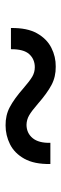

<svg xmlns="http://www.w3.org/2000/svg" viewBox="218 -637 223 699"><g transform="rotate(90 329.5 -287.5)"><path d="M82 -215.8Q81.1 -274.9 101.3 -310.8Q121.6 -346.7 154.1 -363Q186.5 -379.4 222.7 -378.9Q259.3 -379.4 289.3 -363.5Q319.3 -347.7 358.4 -313.5Q384.3 -291 400.1 -282Q416 -272.9 434.6 -272.5Q464.8 -272.9 482.9 -294.9Q501 -316.9 500 -359.4H577.1Q578.1 -300.8 557.9 -264.6Q537.6 -228.5 505.1 -212.4Q472.7 -196.3 436.5 -196.3Q399.9 -195.8 369.9 -211.7Q339.8 -227.5 300.8 -261.7Q274.9 -284.2 259 -293.5Q243.2 -302.7 224.6 -302.7Q195.8 -302.7 177.2 -282.5Q158.7 -262.2 159.2 -215.8Z"/></g></svg>

Font: Inter V
Style: 
Weight: 400
Designer: Rasmus Andersson
Foundry: rsms
Version: Version 4.000;git-a3f224843